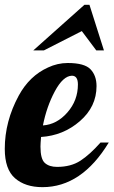

<svg xmlns="http://www.w3.org/2000/svg" viewBox="-33 -770 471 796"><path d="M418 -179.2Q305.7 5.9 143.1 5.9Q71.8 5.9 29.3 -31Q-13.2 -67.9 -13.2 -152.8Q-13.2 -267.1 44.9 -374Q89.4 -455.6 166 -490.2Q205.6 -508.8 248 -508.8Q317.4 -508.8 342.3 -482.7Q367.2 -456.5 367.2 -413.1Q367.2 -327.6 298.3 -267.8Q229.5 -208 137.2 -202.1Q134.8 -173.8 134.8 -162.1Q134.8 -110.8 152.8 -94.5Q170.9 -78.1 203.6 -78.1Q261.2 -78.1 300.5 -103.8Q339.8 -129.4 383.8 -179.2ZM290 -419.9Q290 -456.1 265.1 -456.1Q228.5 -455.1 194.3 -391.4Q160.2 -327.6 145 -250Q202.6 -253.9 246.3 -303.7Q290 -353.5 290 -419.9ZM366.2 -561 306.2 -641.1 148.9 -561H105L316.9 -750H337.9L397.9 -561Z"/></svg>

Font: UVF Lobster12
Style: Regular
Weight: 400
Designer: Pablo Impallari
Foundry: Pablo Impallari. www.impallari.com
Version: Version 1.004